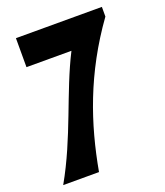

<svg xmlns="http://www.w3.org/2000/svg" viewBox="-149 -926 883 1027"><g transform="rotate(-20 292.5 -412.5)"><path d="M552.7 -825H63.5V-660H319.4C216.9 -458.8 161 -226.6 32.3 0H236.1C282.3 -256.7 368 -513.3 552.7 -770Z"/></g></svg>

Font: Blink
Style: Wide
Weight: 400
Designer: Mew Too
Foundry: Cannot Into Space Fonts
Version: Version 001.000